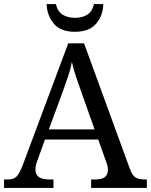

<svg xmlns="http://www.w3.org/2000/svg" viewBox="-20 -928 745 948"><path d="M0 0V-42H19Q48 -42 62.5 -57Q77 -72 95 -120L317 -714H395L621 -95Q632 -64 647.5 -53Q663 -42 692 -42H705V0H430V-42H453Q513 -42 513 -90Q513 -98 511 -107Q509 -116 505 -127L465 -239H202L164 -134Q155 -110 155 -91Q155 -42 221 -42H244V0ZM221 -289H447L385 -464Q369 -508 356 -547Q343 -586 335 -622Q328 -586 317 -553Q306 -520 289 -473ZM350 -771Q279 -771 245.5 -811.5Q212 -852 210 -908H256Q264 -872 288.5 -856Q313 -840 350 -840Q387 -840 411.5 -856Q436 -872 444 -908H490Q489 -852 455 -811.5Q421 -771 350 -771Z"/></svg>

Font: Noto Serif Makasar
Style: Regular
Weight: 400
Designer: Sérgio Martins
Version: Version 1.001; ttfautohint (v1.8.4.7-5d5b)